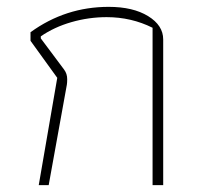

<svg xmlns="http://www.w3.org/2000/svg" viewBox="-20 -540 586 560"><path d="M147 -313 69 -421V-446Q171 -520 297 -520Q368 -520 412 -493Q456 -466 456 -425V0H425V-459Q363 -490 291 -490Q239 -490 188.5 -475.5Q138 -461 99 -434V-428L167 -337Q176 -325 176 -309Q176 -299 175 -293L122 0H93Z"/></svg>

Font: Athiti ExtraLight
Style: Regular
Weight: 275
Designer: CadsonDemak Team
Foundry: CadsonDemak
Version: Version 1.033